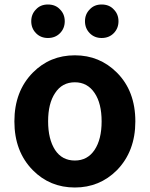

<svg xmlns="http://www.w3.org/2000/svg" viewBox="-20 -820 666 854"><path d="M313 14Q202 14 126 -63Q44 -146 44 -280Q44 -414 126 -497Q202 -574 313 -574Q423 -574 500 -497Q582 -415 582 -280Q582 -147 500 -63Q423 14 313 14ZM313 -106Q369 -106 400.5 -153Q432 -200 432 -280Q432 -360 401 -406Q369 -454 313 -454Q256 -454 225 -406Q194 -360 194 -280.5Q194 -201 225 -153Q256 -106 313 -106ZM193 -651Q161 -651 140 -672.5Q119 -694 119 -725.5Q119 -757 140 -778Q160 -800 193 -800Q227 -800 247 -778Q268 -757 268 -725.5Q268 -694 247 -672.5Q226 -651 193 -651ZM432 -651Q400 -651 379 -672.5Q358 -694 358 -725.5Q358 -757 379 -778Q399 -800 432 -800Q466 -800 486 -778Q507 -757 507 -725.5Q507 -694 486 -672.5Q465 -651 432 -651Z"/></svg>

Font: GenSenRounded2 TW B
Style: Regular
Weight: 700
Version: Version 2.000;PS 2;hotconv 16.6.51;makeotf.lib2.5.65220 DEVE